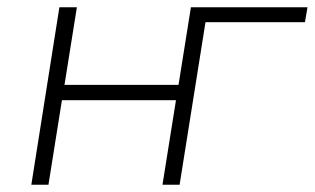

<svg xmlns="http://www.w3.org/2000/svg" viewBox="-20 -507 864 527"><path d="M66 0 143 -487H191L157 -274H470L504 -487H824L817 -446H544L473 0H426L463 -232H150L113 0Z"/></svg>

Font: Nunito Sans 10pt SemiExpanded ExtraLight
Style: Italic
Weight: 250
Width: 6
Italic angle: -9°
Designer: Vernon Adams
Foundry: Vernon Adams
Version: Version 3.101;gftools[0.9.27]